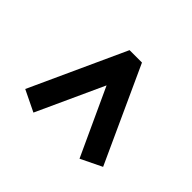

<svg xmlns="http://www.w3.org/2000/svg" viewBox="-109 -767 863 863"><g transform="rotate(-45 323.0 -335.5)"><path d="M575 -375 120 -583 71 -482 390 -336 71 -189 120 -88 575 -296Z"/></g></svg>

Font: LT Wave Bold
Style: Regular
Weight: 700
Designer: Daniel Lyons
Version: Version 2.5 (Glyphs App)